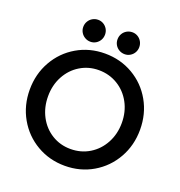

<svg xmlns="http://www.w3.org/2000/svg" viewBox="-158 -1041 1109 1183"><g transform="rotate(20 396.0 -450.0)"><path d="M34.2 -360.4Q34.2 -462.9 81.8 -546.9Q129.4 -630.9 211.9 -679.2Q294.4 -727.5 395.5 -727.5Q497.1 -727.5 579.8 -679.2Q662.6 -630.9 710.2 -546.9Q757.8 -462.9 757.8 -359.4Q757.8 -256.8 710.2 -172.9Q662.6 -88.9 580.1 -40.5Q497.6 7.8 396.5 7.8Q295.9 7.8 212.9 -40.5Q129.9 -88.9 82 -173.1Q34.2 -257.3 34.2 -360.4ZM637.7 -360.4Q637.7 -433.6 605.7 -492.4Q573.7 -551.3 518.1 -584.7Q462.4 -618.2 394.5 -618.2Q327.6 -618.2 272.7 -584.7Q217.8 -551.3 186 -492.4Q154.3 -433.6 154.3 -360.4Q154.3 -287.6 185.5 -228.5Q216.8 -169.4 271.7 -135.5Q326.7 -101.6 394.5 -101.6Q463.4 -101.6 518.8 -135.5Q574.2 -169.4 606 -228.8Q637.7 -288.1 637.7 -360.4ZM436.5 -835.9Q436.5 -856 446 -872.6Q455.6 -889.2 472.2 -898.7Q488.8 -908.2 508.8 -908.2Q527.8 -908.2 543.9 -898.7Q560.1 -889.2 569.6 -872.6Q579.1 -856 579.1 -835.9Q579.1 -816.4 569.6 -800Q560.1 -783.7 543.9 -774.2Q527.8 -764.6 508.8 -764.6Q488.8 -764.6 472.2 -774.2Q455.6 -783.7 446 -800Q436.5 -816.4 436.5 -835.9ZM211.9 -835.9Q211.9 -856 221.7 -872.6Q231.4 -889.2 248 -898.7Q264.6 -908.2 284.2 -908.2Q303.2 -908.2 319.3 -898.7Q335.4 -889.2 345 -872.8Q354.5 -856.4 354.5 -836.9Q354.5 -816.9 345.2 -800.5Q335.9 -784.2 319.8 -774.4Q303.7 -764.6 284.2 -764.6Q264.6 -764.6 248 -774.2Q231.4 -783.7 221.7 -800Q211.9 -816.4 211.9 -835.9Z"/></g></svg>

Font: Reddit Sans Fudge SemiBold
Style: Regular
Weight: 600
Designer: Stephen Hutchings
Foundry: Reddit
Version: Version 1.011